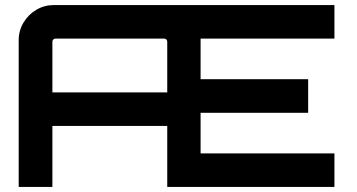

<svg xmlns="http://www.w3.org/2000/svg" viewBox="-20 -740 1415 760"><path d="M54 0V-580.7Q54 -618.9 73.1 -650.7Q92.2 -682.5 123.8 -701.2Q155.4 -720 193.3 -720H1303.8V-587.3H774V-426.5H1199.8V-293.5H774V-132.7H1303.8V0H642V-241.6H187.4V0ZM187.4 -374.3H642V-575.2Q642 -580.2 638.4 -583.7Q634.8 -587.3 629.9 -587.3H199.5Q194.5 -587.3 191 -583.7Q187.4 -580.2 187.4 -575.2Z"/></svg>

Font: Orbitron
Style: Regular
Weight: 400
Designer: Matt McInerney
Foundry: The League of Moveable Type
Version: Version 2.001